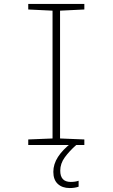

<svg xmlns="http://www.w3.org/2000/svg" viewBox="-20 -734 570 972"><path d="M123 0V-28L246 -33V-680L123 -686V-714H407V-686L284 -680V-33L407 -28V0ZM333 218Q295 218 272.5 197Q250 176 250 136Q250 97 273.5 60.5Q297 24 342 -11L366 0Q331 31 308 62.5Q285 94 285 130Q285 187 338 187Q361 187 378 181V211Q370 214 358.5 216Q347 218 333 218Z"/></svg>

Font: Noto Sans Mono Condensed ExtraLight
Style: Regular
Weight: 200
Width: 3
Designer: Monotype Design Team
Foundry: Monotype Imaging Inc.
Version: Version 2.014; ttfautohint (v1.8.4.7-5d5b)